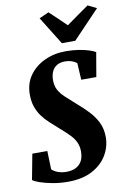

<svg xmlns="http://www.w3.org/2000/svg" viewBox="-107 -1060 769 1136"><g transform="rotate(-10 277.0 -492.0)"><path d="M208 11Q159.5 11 115.2 2.8Q71 -5.5 39.8 -16.5Q8.5 -27.5 -1 -36.5L28 -189.5H118L121.5 -79Q134 -66 157.2 -57.2Q180.5 -48.5 208 -48.5Q236 -48.5 256 -56.2Q276 -64 289 -78Q302 -92 308 -110.5Q314 -129 314 -150.5Q314 -183 303 -207.2Q292 -231.5 268.8 -255.5Q245.5 -279.5 208.5 -311.5Q183 -334 158.8 -356.2Q134.5 -378.5 115.5 -404.2Q96.5 -430 85.2 -462.2Q74 -494.5 74 -536.5Q74 -602 108.2 -650.2Q142.5 -698.5 200 -725.2Q257.5 -752 328 -752Q370 -752 405 -746.2Q440 -740.5 465.8 -732.2Q491.5 -724 504.5 -715.5L479.5 -570H389L383 -671Q371 -681 353 -687.2Q335 -693.5 314 -693.5Q283 -693.5 263.5 -681.5Q244 -669.5 234.5 -648.8Q225 -628 224 -601.5Q223 -564.5 236.5 -538.8Q250 -513 276.8 -488.2Q303.5 -463.5 342 -429.5Q374.5 -402 404.5 -370.2Q434.5 -338.5 453.8 -299.8Q473 -261 473 -211Q473 -153.5 443 -102.8Q413 -52 354 -20.5Q295 11 208 11ZM313.5 -803 209.5 -970.5 267 -996.5Q292.5 -973 317.5 -949Q342.5 -925 367 -901Q401 -925.5 434.5 -949.2Q468 -973 502 -996.5L554.5 -971L394 -803Z"/></g></svg>

Font: Merriweather 24pt SemiCondensed Black
Style: Italic
Weight: 900
Width: 4
Italic angle: -7.8°
Designer: Eben Sorkin
Foundry: Eben Sorkin
Version: Version 2.101